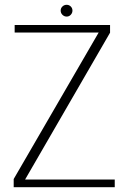

<svg xmlns="http://www.w3.org/2000/svg" viewBox="-20 -779 554 799"><path d="M37 0H457.5V-32H84.5L438 -643V-675H41V-643.5H390.5L37 -34ZM257.5 -710Q267.5 -710 274.5 -717.5Q281.5 -725 281.5 -735Q281.5 -745 274.5 -752Q267.5 -759 257.5 -759Q247 -759 239.8 -752Q232.5 -745 232.5 -735Q232.5 -724.5 240 -717.2Q247.5 -710 257.5 -710Z"/></svg>

Font: Anybody Thin ExtraLight
Style: Regular
Weight: 250
Version: Version 1.113;gftools[0.9.25]